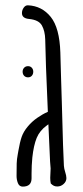

<svg xmlns="http://www.w3.org/2000/svg" viewBox="-20 -693 308 713"><path d="M192.9 -0.5Q185.1 -0.5 179.7 -3.2Q174.3 -5.9 168.5 -11.7Q166.5 -21 166.5 -32.7Q166.5 -40 167.5 -55.7L168 -67.4L166 -92.8L159.7 -231.4L153.8 -227.1Q127.4 -208 116.2 -180.7Q105 -153.3 100.1 -108.4Q97.2 -78.1 97.2 -48.3V-30.8Q97.2 0 64.5 0Q51.8 0 46.6 -12.7Q41.5 -25.4 41.5 -39.6Q41.5 -69.3 42 -85.9Q42.5 -102.5 45.9 -119.6L48.3 -133.3Q53.7 -165 60.5 -184.8Q67.4 -204.6 83.5 -223.6Q98.1 -241.2 117.9 -255.1Q137.7 -269 157.7 -277.8Q148.9 -474.6 147.9 -546.9Q147 -578.1 135.5 -598.6Q124 -619.1 87.9 -622.6Q61.5 -625 61.5 -644.5Q61.5 -655.3 68.1 -664.6Q74.7 -673.8 84 -673.3Q135.7 -670.9 168.5 -630.1Q201.2 -589.4 204.1 -498Q205.6 -448.7 206.8 -402.3Q208 -356 209.5 -315.4Q214.8 -113.3 217.3 -77.1Q218.3 -65.9 221.7 -55.7Q226.6 -40.5 226.6 -31.7Q226.6 -19 216.3 -9.8Q206.1 -0.5 192.9 -0.5ZM103.5 -426.8Q103.5 -417.5 98.1 -411.6Q92.8 -405.8 84 -405.8Q75.2 -405.8 69.6 -411.6Q64 -417.5 64 -426.8Q64 -435.5 69.6 -441.4Q75.2 -447.3 84 -447.3Q92.8 -447.3 98.1 -441.4Q103.5 -435.5 103.5 -426.8Z"/></svg>

Font: Amatica SC
Style: Bold
Weight: 400
Designer: Vernon Adams, Ben Nathan
Foundry: newtypography
Version: Version 2.000